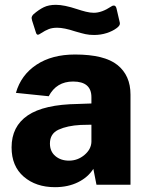

<svg xmlns="http://www.w3.org/2000/svg" viewBox="-20 -766 609 796"><path d="M28 -155Q28 -242 95 -287.5Q162 -333 303 -335L359 -337V-363Q359 -428 283 -428Q214 -428 182 -367L46 -381Q67 -455 131 -497.5Q195 -540 291 -540Q413 -540 467 -496.5Q521 -453 521 -374V0H380L367 -66Q345 -31 303.5 -10.5Q262 10 208 10Q129 10 78.5 -33.5Q28 -77 28 -155ZM359 -178V-249L314 -248Q259 -245 223 -228.5Q187 -212 187 -171Q187 -138 209.5 -119Q232 -100 266 -100Q302 -100 330 -123.5Q358 -147 359 -178ZM370 -621Q350 -621 334 -624.5Q318 -628 291 -636Q246 -651 217 -651Q197 -651 182.5 -645.5Q168 -640 148 -627Q141 -622 137 -622Q131 -622 128 -634L113 -681Q111 -689 111 -691Q111 -699 119 -707Q141 -726 161.5 -736Q182 -746 212 -746Q246 -746 300 -728Q318 -722 336 -717.5Q354 -713 369 -713Q402 -713 441 -739Q446 -743 452 -743Q460 -743 463 -731L476 -675Q477 -673 477 -668Q477 -659 463 -649Q447 -637 422.5 -629Q398 -621 370 -621Z"/></svg>

Font: Morrison
Style: Bold
Weight: 700
Designer: Pablo Impallari, Rodrigo Fuenzalida (Modified by Dan O. Williams)
Version: Version 0.03;June 6, 2019;FontCreator 11.5.0.2425 64-bit; tt